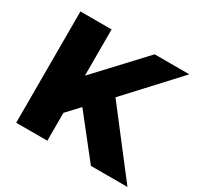

<svg xmlns="http://www.w3.org/2000/svg" viewBox="-151 -873 1071 1046"><g transform="rotate(30 385.0 -350.0)"><path d="M247 -155 236 -377 537 -700H755L455 -375L345 -260ZM70 0V-700H266V0ZM540 0 312 -289 441 -427 770 0Z"/></g></svg>

Font: Montserrat Thin ExtraBold
Style: Regular
Weight: 800
Version: Version 9.000